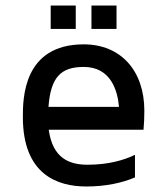

<svg xmlns="http://www.w3.org/2000/svg" viewBox="-20 -669 595 697"><path d="M403 -649H312V-564H403V-649ZM255 -649H164V-564H255V-649ZM504 -267C504 -413 418 -508 284 -508C63 -508 63 -309 63 -244C63 -36 188 8 293 8C364 8 423 -5 470 -25V-107C431 -88 374 -71 298 -71C232 -71 171 -94 157 -198H501C503 -220 504 -243 504 -267ZM156 -281C164 -388 200 -426 284 -426C383 -426 407 -339 412 -281H156Z"/></svg>

Font: Maven Pro
Style: Medium
Weight: 500
Designer: Joe Prince
Foundry: Joe Prince
Version: Version 1.003